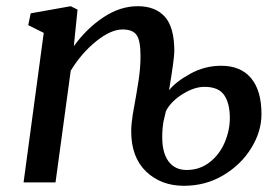

<svg xmlns="http://www.w3.org/2000/svg" viewBox="-20 -588 894 619"><path d="M424 -568Q481 -568 511.5 -534Q542 -500 542 -423Q542 -399 525 -297Q546 -324 593 -350Q640 -376 693 -376Q756 -376 789.5 -336Q823 -296 823 -220Q823 -164 790 -110.5Q757 -57 700 -23Q643 11 573 11Q499 11 451 -35Q403 -81 403 -165Q403 -187 408 -219Q421 -290 427 -330Q433 -370 433 -408Q433 -457 420.5 -475Q408 -493 375 -493Q337 -493 289.5 -454.5Q242 -416 208 -360L159 0H56L121 -482L71 -507L79 -545L208 -568L230 -557L218 -439Q259 -496 313 -532Q367 -568 424 -568ZM503 -146Q503 -95 523.5 -67.5Q544 -40 582 -40Q624 -40 656 -65Q688 -90 704.5 -129Q721 -168 721 -208Q721 -254 703 -281Q685 -308 639 -308Q606 -308 568.5 -284.5Q531 -261 515 -230L507 -196Q503 -172 503 -146Z"/></svg>

Font: Koeln Type Serif
Style: Italic
Weight: 400
Italic angle: -8°
Designer: Eben Sorkin
Foundry: Eben Sorkin
Version: Version 2.002